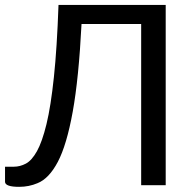

<svg xmlns="http://www.w3.org/2000/svg" viewBox="-24 -736 770 763"><path d="M52 6.5Q-2 6.5 -4 -12.5V-73.5H31Q55.5 -73.5 78.8 -85.8Q102 -98 122.8 -135Q143.5 -172 160.8 -243Q178 -314 190.2 -429.8Q202.5 -545.5 208.5 -716.5H634.5V0H537V-640.5H300Q289 -424.5 265 -292Q241 -159.5 205.8 -92.8Q170.5 -26 125 -8Q91 6.5 52 6.5Z"/></svg>

Font: Verano Sans
Style: Regular
Weight: 400
Designer: Lukasz Dziedzic with Adam Twardoch and Botio Nikoltchev
Foundry: tyPoland Lukasz Dziedzic
Version: Version 3.001;December 28, 2019;FontCreator 12.0.0.2547 64-b